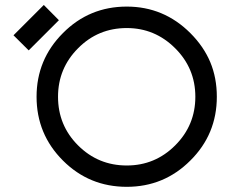

<svg xmlns="http://www.w3.org/2000/svg" viewBox="-20 -741 932 764"><path d="M484.4 2.4Q335 2.4 230.5 -102.1Q125.5 -207 125.5 -356Q125.5 -504.4 230.5 -609.4Q335 -714.8 484.4 -714.8Q631.8 -714.8 737.3 -609.4Q790.5 -556.2 816.7 -493.7Q842.8 -431.2 842.8 -356Q842.8 -206.5 737.3 -102.1Q632.8 2.4 484.4 2.4ZM484.4 -82.5Q597.2 -82.5 677.2 -162.6Q757.3 -242.7 757.3 -356Q757.3 -468.8 677.2 -548.8Q596.7 -629.4 484.4 -629.4Q370.1 -629.4 290.5 -548.8Q210.9 -468.8 210.9 -356Q210.9 -242.2 290.5 -162.6Q370.6 -82.5 484.4 -82.5ZM33.7 -600.6 154.3 -721.2 214.4 -660.6 94.2 -540.5Z"/></svg>

Font: Proletarsk
Style: Regular
Weight: 400
Designer: Peter Wiegel, original typeface by Carl Albert Fahrenwaldt 1901
Foundry: Peter Wiegel
Version: Version 1.000 2010 initial release